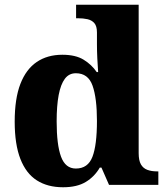

<svg xmlns="http://www.w3.org/2000/svg" viewBox="-20 -780 703 810"><path d="M246 10Q181 10 135.5 -19Q90 -48 66 -109.5Q42 -171 42 -267Q42 -364 66 -426Q90 -488 135 -518.5Q180 -549 243 -549Q299 -549 333 -528Q367 -507 388 -476H394Q392 -501 390.5 -534Q389 -567 389 -593V-643Q389 -670 378 -682.5Q367 -695 349 -699Q331 -703 309 -703H301V-760H565V-134Q565 -103 574.5 -86.5Q584 -70 601.5 -63.5Q619 -57 642 -57H648V0H440L408 -73H401Q379 -35 342 -12.5Q305 10 246 10ZM300 -69Q351 -69 370 -118.5Q389 -168 389 -270Q389 -366 370.5 -418.5Q352 -471 300 -471Q271 -471 253.5 -447.5Q236 -424 227.5 -379Q219 -334 219 -268Q219 -169 237.5 -119Q256 -69 300 -69Z"/></svg>

Font: Noto Serif Bengali ExtraBold
Style: Regular
Weight: 800
Designer: Juan Bruce, Universal Thirst, Indian Type Foundry and the Monotype Design Team.
Foundry: Monotype Imaging Inc.
Version: Version 2.003